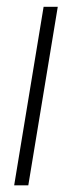

<svg xmlns="http://www.w3.org/2000/svg" viewBox="-20 -556 216 576"><path d="M22.5 0 110.8 -535.6H153.3L64.9 0Z"/></svg>

Font: Inter Display Extra Light
Style: Italic
Weight: 200
Italic angle: -9.39999°
Designer: Rasmus Andersson
Foundry: rsms
Version: Version 4.000;git-4fc901f